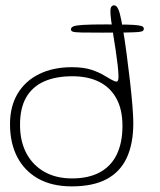

<svg xmlns="http://www.w3.org/2000/svg" viewBox="-20 -656 584 700"><path d="M353 -537Q302 -537 277.5 -537.5Q253 -538 245.8 -540.5Q238.5 -543 238.5 -548.5Q238.5 -555.5 246.8 -559.5Q255 -563.5 282.2 -565.2Q309.5 -567 366.5 -567Q415.5 -567 443.5 -566.2Q471.5 -565.5 484.5 -563.5Q497.5 -561.5 501 -558.5Q504.5 -555.5 504.5 -551Q504.5 -546.5 501 -543.5Q497.5 -540.5 483.5 -539.2Q469.5 -538 438.8 -537.5Q408 -537 353 -537ZM241.5 23.5Q170.5 23.5 120.2 -4.2Q70 -32 43.2 -83Q16.5 -134 16.5 -203Q16.5 -268.5 44.5 -315Q72.5 -361.5 123.2 -386.2Q174 -411 241.5 -411Q284.5 -411 312.8 -401.8Q341 -392.5 359.5 -381Q374.5 -372 386.8 -365.2Q399 -358.5 404.5 -358.5Q412 -358.5 412 -376Q412 -393.5 409 -418.8Q406 -444 401.8 -472.5Q397.5 -501 393 -528.8Q388.5 -556.5 385.5 -579.5Q382.5 -602.5 382.5 -615.5Q382.5 -636.5 396 -636.5Q402.5 -636.5 407.5 -629.2Q412.5 -622 416 -609.5Q421.5 -589.5 428.2 -549.8Q435 -510 441.5 -460.5Q448 -411 453.8 -361.2Q459.5 -311.5 462.8 -270.5Q466 -229.5 466 -207.5Q466 -131.5 441.8 -80Q417.5 -28.5 368 -2.5Q318.5 23.5 241.5 23.5ZM242.5 -5.5Q303 -5.5 344 -27.8Q385 -50 405.8 -93Q426.5 -136 426.5 -197Q426.5 -256.5 404.5 -296.8Q382.5 -337 341.8 -357.5Q301 -378 243.5 -378Q183 -378 140.2 -358.8Q97.5 -339.5 75.2 -300.5Q53 -261.5 53 -201Q53 -141 76.2 -97.2Q99.5 -53.5 142 -29.5Q184.5 -5.5 242.5 -5.5Z"/></svg>

Font: Gluten Thin Thin
Style: Regular
Weight: 250
Version: Version 1.300